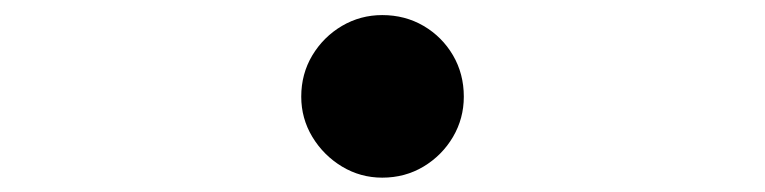

<svg xmlns="http://www.w3.org/2000/svg" viewBox="-20 -511 1040 261"><path d="M499.6 -269.5Q470 -269.5 444.9 -284.6Q419.8 -299.8 404.6 -324.9Q389.5 -350 389.5 -379.6Q389.5 -410.6 404.6 -435.8Q419.8 -461 444.9 -475.8Q470 -490.5 499.6 -490.5Q530.6 -490.5 555.8 -475.8Q581 -461 595.8 -435.8Q610.5 -410.6 610.5 -379.6Q610.5 -350 595.8 -324.9Q581 -299.8 555.8 -284.6Q530.6 -269.5 499.6 -269.5Z"/></svg>

Font: Source Han Serif JP VF
Style: Regular
Weight: 250
Designer: Ryoko NISHIZUKA 西塚涼子 (kana & ideographs); Frank Grießhammer (Latin, Greek & Cyrillic); Wenlong ZHANG 张文龙 (bopomofo); San
Foundry: Adobe
Version: Version 2.001;hotconv 1.1.0;makeotfexe 2.6.0